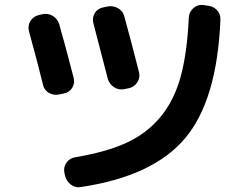

<svg xmlns="http://www.w3.org/2000/svg" viewBox="-20 -752 1040 806"><path d="M849.6 -728.5Q874 -726.6 890.1 -710.4Q906.2 -694.3 905.3 -669.9Q891.6 -331.1 756.8 -171.4Q622.1 -11.7 319.3 33.2Q295.9 37.1 276.9 22.5Q257.8 7.8 252.9 -15.6L250 -28.3Q246.1 -50.8 259.3 -69.3Q272.5 -87.9 294.9 -91.8Q424.8 -113.3 510.3 -152.3Q595.7 -191.4 653.3 -260.7Q710.9 -330.1 738.3 -429.7Q765.6 -529.3 772.5 -676.8Q773.4 -700.2 790 -716.3Q806.6 -732.4 830.1 -731.4ZM160.2 -397.5Q140.6 -478.5 101.6 -621.1Q95.7 -643.6 107.4 -663.1Q119.1 -682.6 141.6 -688.5L158.2 -692.4Q181.6 -697.3 201.7 -685.1Q221.7 -672.9 228.5 -650.4Q251 -573.2 289.1 -425.8Q294.9 -402.3 283.2 -383.3Q271.5 -364.3 248 -359.4L228.5 -355.5Q205.1 -350.6 185.1 -362.3Q165 -374 160.2 -397.5ZM502 -377.9Q478.5 -373 459 -385.7Q439.5 -398.4 432.6 -420.9Q404.3 -532.2 372.1 -654.3Q366.2 -676.8 377.4 -696.3Q388.7 -715.8 412.1 -720.7L430.7 -724.6Q454.1 -729.5 475.1 -717.8Q496.1 -706.1 502 -682.6Q530.3 -580.1 563.5 -449.2Q569.3 -426.8 556.6 -406.7Q543.9 -386.7 521.5 -381.8Z"/></svg>

Font: Rounded Mgen+ 1m bold
Style: Bold
Weight: 700
Designer: [Source Han Sans]
Ryoko NISHIZUKA  (kana & ideographs); Paul D. Hunt (Latin, Greek & Cyrillic); Wenlong ZHANG  (bopomofo
Version: Version 1.059.20150602